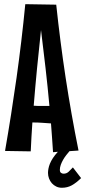

<svg xmlns="http://www.w3.org/2000/svg" viewBox="-20 -719 405 912"><path d="M365.2 127Q341.8 149.9 320.8 161.4Q299.8 172.9 273.9 172.9Q259.3 172.9 247.1 167Q234.9 161.1 226.3 151.4Q217.8 141.6 212.9 128.9Q208 116.2 208 102.1Q208 93.3 210 82.5Q211.9 71.8 217 58.8Q222.2 45.9 231.4 31.7Q240.7 17.6 254.9 2L231.9 3.9Q229.5 -29.8 227.3 -64Q225.1 -98.1 222.2 -132.8Q200.7 -134.3 180.7 -135.7Q160.6 -137.2 140.1 -137.2H133.8Q131.3 -102.1 129.4 -67.9Q127.4 -33.7 126 0L3.9 -2Q34.2 -176.3 58.6 -349.6Q83 -522.9 100.1 -699.2L247.1 -696.8Q265.6 -522.5 291.7 -350.3Q317.9 -178.2 353 -3.9L310.1 -1Q303.2 6.8 295.2 17.1Q287.1 27.3 280.3 39.1Q273.4 50.8 268.8 63.5Q264.2 76.2 264.2 88.9Q264.2 97.2 269.3 101.6Q274.4 106 282.2 106Q296.4 106 306.6 96.2Q316.9 86.4 326.2 76.2ZM174.8 -576.2Q165 -486.3 156.2 -397Q147.5 -307.6 140.1 -216.8Q150.4 -215.8 161.1 -215.8Q171.9 -215.8 183.1 -215.8H214.8Q206.5 -306.6 196.3 -396Q186 -485.4 174.8 -576.2Z"/></svg>

Font: Mouse Memoirs
Style: Regular
Weight: 400
Version: Version 1.000